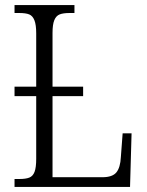

<svg xmlns="http://www.w3.org/2000/svg" viewBox="-20 -733 576 753"><path d="M496 -210 490 0H37V-31H56Q81 -31 95 -36.5Q109 -42 115.5 -59Q122 -76 122 -110V-356H37V-393H122V-602Q122 -636 115 -653.5Q108 -671 94.5 -676.5Q81 -682 55 -682H37V-713H272V-682H253Q228 -682 214 -676.5Q200 -671 193 -654Q186 -637 186 -604V-393H306V-356H186V-38H382Q421 -38 436.5 -57Q452 -76 454 -117L461 -210Z"/></svg>

Font: Noto Serif NarrowLight
Style: Regular
Weight: 300
Width: 4
Designer: Monotype Design Team
Foundry: Monotype Imaging Inc.
Version: Version 1.001